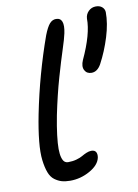

<svg xmlns="http://www.w3.org/2000/svg" viewBox="-89 -855 659 915"><g transform="rotate(-10 241.0 -397.5)"><path d="M365.2 -487.8Q342.3 -487.8 332.3 -506.8Q322.3 -525.9 335 -555.2Q389.2 -671.4 388.2 -746.1Q389.2 -766.6 403.8 -781.2Q418.5 -795.9 439.9 -795.9Q458.5 -795.9 469.7 -786.1Q481 -776.4 481.9 -761.2Q482.4 -707 462.4 -642.3Q442.4 -577.6 412.1 -521Q393.6 -487.8 365.2 -487.8ZM175.8 1Q152.8 1 135.5 -3.9Q118.2 -8.8 101.3 -21.2Q84.5 -33.7 75.2 -58.1Q65.9 -82.5 61.5 -118.7Q57.1 -154.8 62.5 -210.2Q67.9 -265.6 82 -336.9Q119.6 -524.9 183.1 -702.1Q197.8 -739.7 211.2 -754.9Q224.6 -770 242.2 -770Q285.6 -770 270 -695.8Q264.6 -669.9 248.5 -620.8Q232.4 -571.8 209.7 -492.9Q187 -414.1 167 -316.9Q156.7 -263.7 151.9 -223.4Q147 -183.1 147.2 -157.5Q147.5 -131.8 152.1 -116Q156.7 -100.1 164.1 -94Q171.4 -87.9 182.1 -87.9Q204.1 -87.9 222.7 -93.3Q241.2 -98.6 251.7 -105Q262.2 -111.3 274.9 -116.7Q287.6 -122.1 298.8 -122.1Q314.9 -122.1 321 -112.1Q327.1 -102.1 324.2 -85Q316.9 -49.8 271.7 -24.4Q226.6 1 175.8 1Z"/></g></svg>

Font: Shantell Sans Irregular Bouncy
Style: Italic
Weight: 400
Italic angle: -11.31°
Designer: Stephen Nixon, Anya Danilova, Shantell Martin
Foundry: Arrow Type
Version: Version 1.006;[9816181b4]